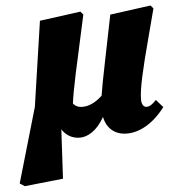

<svg xmlns="http://www.w3.org/2000/svg" viewBox="-77 -550 721 794"><g transform="rotate(-5 283.5 -153.5)"><path d="M434 16C487 16 544 -15 593 -80L565 -112C550 -96 538 -87 525 -87C511 -87 504 -100 504 -119C504 -162 522 -241 557 -372L588 -490L577 -503L408 -480L369 -287C355 -218 347 -177 343 -149C314 -122 287 -110 260 -110C243 -110 231 -116 222 -127C230 -189 248 -267 297 -490L286 -503L116 -480L64 -127L-26 183L-6 196L154 179L165 -25C180 -1 205 16 239 16C270 16 310 -5 341 -61C351 -12 385 16 434 16Z"/></g></svg>

Font: Source Serif Pro Black
Style: Italic
Weight: 900
Italic angle: -12°
Designer: Frank Grießhammer
Foundry: Adobe Systems Incorporated
Version: Version 3.001;hotconv 1.0.111;makeotfexe 2.5.65597